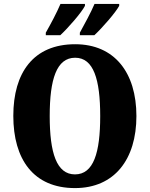

<svg xmlns="http://www.w3.org/2000/svg" viewBox="-20 -951 765 981"><path d="M388 -784V-771H462C502 -808 570 -886 589 -921V-931H463C444 -886 412 -828 388 -784ZM214 -784V-771H288C328 -808 396 -886 414 -921V-931H289C270 -886 239 -828 214 -784ZM363 10C565 10 677 -137 677 -358C677 -580 565 -725 364 -725C151 -725 48 -580 48 -359C48 -137 151 10 363 10ZM363 -60C269 -60 234 -170 234 -358C234 -546 269 -656 364 -656C458 -656 492 -546 492 -358C492 -170 458 -60 363 -60Z"/></svg>

Font: Noto Serif Devanagari Condensed Black
Style: Regular
Weight: 900
Width: 3
Designer: Universal Thirst, Indian Type Foundry and the Monotype Design Team
Foundry: Monotype Imaging Inc.
Version: Version 2.004